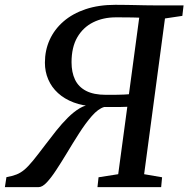

<svg xmlns="http://www.w3.org/2000/svg" viewBox="-55 -765 770 785"><path d="M-35 0 -28.7 -40.7Q-5 -44.8 12.1 -51.5Q29.2 -58.1 45.1 -71.5Q61 -85 80.7 -109.2Q100.4 -133.4 129.6 -172.2Q151.6 -201.4 174.8 -230.5Q198 -259.6 222.3 -283.8Q246.6 -308 271 -322.5Q295.4 -337 319.7 -337L331.6 -330.1Q283.6 -331.9 246 -346.2Q208.3 -360.5 182.1 -384.5Q155.9 -408.4 142.3 -440.2Q128.6 -471.9 128.6 -508.7Q128.6 -559.2 148 -602.1Q167.4 -645 204.5 -677.2Q241.7 -709.5 295 -727.4Q348.3 -745.3 416.6 -745.3Q442.7 -745.3 462.9 -744.9Q483 -744.5 500.7 -744.2Q518.4 -743.8 536.7 -743.4Q555 -743 577.3 -743H695.5L690.5 -700.1L619.5 -689.5L534.3 -52.8L607.7 -40.2L603.9 0H343.5L347.9 -40.2L428.3 -52.8L465.5 -328.4Q454.3 -327.8 438.1 -327.6Q421.9 -327.5 404.4 -327.5Q386.8 -327.5 370.8 -327.5Q346.3 -320.2 320.3 -290.4Q294.3 -260.6 268.2 -219.6Q242 -178.7 216.9 -136.7Q195.2 -100.7 174.6 -69.5Q154.1 -38.2 136.1 -19.1Q118.1 0 103.3 0ZM472.1 -379.7 514.2 -692.8Q506.3 -693.1 495.2 -693.4Q484.1 -693.6 466.2 -693.9Q448.3 -694.1 418.9 -694.1Q366.7 -694.1 325.8 -673.7Q284.8 -653.3 261.1 -612.6Q237.5 -571.9 237.5 -510.3Q237.5 -469.3 251.7 -439.5Q265.9 -409.7 296.9 -393.5Q328 -377.3 378.1 -377.3Q387 -377.3 399.8 -377.3Q412.7 -377.3 426.6 -377.6Q440.5 -377.8 452.7 -378.4Q464.8 -379 472.1 -379.7Z"/></svg>

Font: Merriweather 7pt Light
Style: Italic
Weight: 300
Italic angle: -7.8°
Designer: Eben Sorkin
Foundry: Eben Sorkin
Version: Version 2.200;gftools[0.9.31]